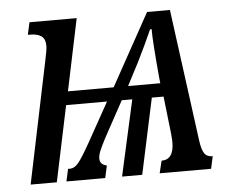

<svg xmlns="http://www.w3.org/2000/svg" viewBox="-44 -586 760 636"><g transform="rotate(-5 336.5 -268.0)"><path d="M117 -404Q125 -442 125 -452Q125 -477 111.5 -486Q98 -495 75 -495H67L76 -536H233L183 -297H335L467 -536H543L602 -95Q606 -66 614.5 -53.5Q623 -41 642 -41L633 0H462L472 -41Q513 -41 513 -99Q513 -107 511 -129L497 -252H458L404 0H337L393 -252H358L293 -133Q279 -106 273 -91.5Q267 -77 267 -66Q267 -46 290 -41L281 0H152L161 -41H167Q183 -41 196.5 -58Q210 -75 236 -121L309 -252H173L120 0H33ZM490 -297 488 -316Q477 -435 477 -478H472Q449 -426 422 -372L383 -297Z"/></g></svg>

Font: Noto Serif Cond
Style: Italic
Weight: 400
Width: 3
Italic angle: -12°
Designer: Monotype Design Team
Foundry: Monotype Imaging Inc.
Version: Version 1.001